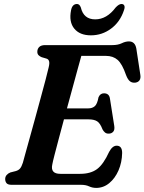

<svg xmlns="http://www.w3.org/2000/svg" viewBox="-20 -926 724 962"><path d="M386.5 0H39Q19.5 0 12.8 -8.2Q6 -16.5 6 -29Q6 -40.5 13.2 -49Q20.5 -57.5 32 -62L59.5 -69Q73 -73 80.5 -81.8Q88 -90.5 94.5 -110.5Q98 -123 107.2 -156.8Q116.5 -190.5 129.5 -237.2Q142.5 -284 156.8 -336Q171 -388 184.5 -437.8Q198 -487.5 208.5 -527Q219 -566.5 223.5 -587Q229 -608.5 226 -619Q223 -629.5 212.5 -632.5L188.5 -639.5Q180 -643 173.5 -649.2Q167 -655.5 167 -666.5Q167 -681.5 176.8 -690.8Q186.5 -700 206 -700H542.5Q571 -700 589.8 -709.2Q608.5 -718.5 626 -718.5Q656.5 -718.5 663 -683L683 -552Q686 -534 679.2 -524Q672.5 -514 658.5 -512Q643 -510 631.8 -518.2Q620.5 -526.5 611.5 -550Q592.5 -605.5 569.5 -625.8Q546.5 -646 511 -646H387.5Q380.5 -621.5 369.2 -580Q358 -538.5 344 -487.5Q330 -436.5 315.5 -383H422.5Q442.5 -383 455 -394Q467.5 -405 473.5 -438.5Q482 -458.5 501 -458.5Q527.5 -458.5 531 -431L552.5 -295Q555.5 -275 547 -265.8Q538.5 -256.5 525 -256.5Q513.5 -256 506 -262.2Q498.5 -268.5 493.5 -278Q482 -308.5 466.8 -318.2Q451.5 -328 423 -328H300.5Q286.5 -276 274.2 -229.8Q262 -183.5 253.2 -149.8Q244.5 -116 242 -102Q231.5 -55 282.5 -55H381.5Q433.5 -55 465.8 -78.5Q498 -102 527 -165.5Q543.5 -196 564.5 -196Q592 -196 592 -159.5Q591 -112 573.8 -72.2Q556.5 -32.5 527.5 -8.5Q498.5 15.5 462 15.5Q443 15.5 426.5 7.8Q410 0 386.5 0ZM457 -829Q515 -829 559.5 -888.5Q576 -906 588.5 -906Q599.5 -906 603 -897.5Q606.5 -889 601 -874.5Q582 -816.5 536.8 -782.8Q491.5 -749 435.5 -749Q379.5 -749 352 -782.8Q324.5 -816.5 336 -874.5Q342 -906 366 -906Q378.5 -906 385 -888.5Q399 -829 457 -829Z"/></svg>

Font: Fraunces 9pt Soft SemiBold
Style: Italic
Weight: 600
Italic angle: -16°
Version: Version 1.000;[b76b70a41]